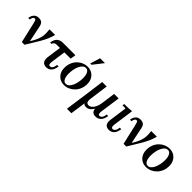

<svg xmlns="http://www.w3.org/2000/svg" viewBox="127 -1809 3148 3148"><g transform="rotate(45 1701.0 -235.0)"><path d="M519 -469Q505 -410 479.5 -351.5Q454 -293 420 -234.5Q386 -176 349.5 -117Q313 -58 278 0H216L298 -110H303Q341 -171 361 -218.5Q381 -266 388.5 -307Q396 -348 395 -387Q394 -426 389 -469ZM135 -479Q174 -479 195.5 -465.5Q217 -452 227.5 -429Q238 -406 243 -379L298 -110L216 0L135 -351Q127 -387 119.5 -406Q112 -425 92 -425Q76 -425 63 -406.5Q50 -388 45 -354H10Q15 -390 29.5 -418Q44 -446 69.5 -462.5Q95 -479 135 -479Z M975 -374H654Q621 -374 603.5 -360Q586 -346 583 -324H548Q554 -364 570.5 -397Q587 -430 620 -449.5Q653 -469 707 -469H989ZM831 -392 792 -113Q788 -80 795.5 -62Q803 -44 825 -44Q838 -44 850.5 -52.5Q863 -61 874 -82.5Q885 -104 890 -144H925Q915 -66 879.5 -28Q844 10 789 10Q768 10 748.5 4Q729 -2 714 -17.5Q699 -33 692.5 -59.5Q686 -86 691 -128L728 -392Z M1268 -479Q1321 -479 1365 -454.5Q1409 -430 1435.5 -383.5Q1462 -337 1462 -271Q1462 -210 1441 -158.5Q1420 -107 1383.5 -69.5Q1347 -32 1300 -11Q1253 10 1200 10Q1148 10 1103.5 -14.5Q1059 -39 1033 -86Q1007 -133 1007 -198Q1007 -259 1027.5 -310.5Q1048 -362 1084.5 -399.5Q1121 -437 1168.5 -458Q1216 -479 1268 -479ZM1208 -25Q1241 -25 1266 -48Q1291 -71 1308.5 -109.5Q1326 -148 1335.5 -195.5Q1345 -243 1345 -292Q1345 -338 1335.5 -372Q1326 -406 1307 -425Q1288 -444 1261 -444Q1228 -444 1203 -421Q1178 -398 1160 -359.5Q1142 -321 1133 -273.5Q1124 -226 1124 -178Q1124 -131 1133.5 -97Q1143 -63 1162 -44Q1181 -25 1208 -25ZM1424 -720 1287 -545H1257L1311 -720Z M2040 -144H2075Q2064 -66 2026 -28Q1988 10 1931 10Q1889 10 1865 -11Q1841 -32 1837 -77Q1812 -37 1783.5 -13.5Q1755 10 1709 10Q1692 10 1677.5 3.5Q1663 -3 1653 -16L1615 250H1512L1572 -177L1611 -469H1715L1684 -242L1669 -130Q1666 -108 1669 -87.5Q1672 -67 1683.5 -53.5Q1695 -40 1719 -40Q1749 -40 1777 -61.5Q1805 -83 1825.5 -125.5Q1846 -168 1854 -228L1887 -469H1992L1942 -118Q1938 -85 1944 -64.5Q1950 -44 1972 -44Q1984 -44 1998 -52Q2012 -60 2023.5 -82Q2035 -104 2040 -144Z M2344 -144H2379Q2368 -66 2332.5 -28Q2297 10 2243 10Q2222 10 2201.5 4Q2181 -2 2166.5 -17.5Q2152 -33 2145.5 -59.5Q2139 -86 2145 -128L2187 -427L2179 -434H2116L2121 -469Q2147 -469 2176.5 -469.5Q2206 -470 2235 -472Q2264 -474 2289 -477L2295 -469L2245 -113Q2241 -80 2248.5 -62Q2256 -44 2278 -44Q2291 -44 2304 -52.5Q2317 -61 2328 -82.5Q2339 -104 2344 -144Z M2878 -469Q2864 -410 2838.5 -351.5Q2813 -293 2779 -234.5Q2745 -176 2708.5 -117Q2672 -58 2637 0H2575L2657 -110H2662Q2700 -171 2720 -218.5Q2740 -266 2747.5 -307Q2755 -348 2754 -387Q2753 -426 2748 -469ZM2494 -479Q2533 -479 2554.5 -465.5Q2576 -452 2586.5 -429Q2597 -406 2602 -379L2657 -110L2575 0L2494 -351Q2486 -387 2478.5 -406Q2471 -425 2451 -425Q2435 -425 2422 -406.5Q2409 -388 2404 -354H2369Q2374 -390 2388.5 -418Q2403 -446 2428.5 -462.5Q2454 -479 2494 -479Z M3169 -479Q3222 -479 3266 -454.5Q3310 -430 3336.5 -383.5Q3363 -337 3363 -271Q3363 -210 3342 -158.5Q3321 -107 3284.5 -69.5Q3248 -32 3201 -11Q3154 10 3101 10Q3049 10 3004.5 -14.5Q2960 -39 2934 -86Q2908 -133 2908 -198Q2908 -259 2928.5 -310.5Q2949 -362 2985.5 -399.5Q3022 -437 3069.5 -458Q3117 -479 3169 -479ZM3109 -25Q3142 -25 3167 -48Q3192 -71 3209.5 -109.5Q3227 -148 3236.5 -195.5Q3246 -243 3246 -292Q3246 -338 3236.5 -372Q3227 -406 3208 -425Q3189 -444 3162 -444Q3129 -444 3104 -421Q3079 -398 3061 -359.5Q3043 -321 3034 -273.5Q3025 -226 3025 -178Q3025 -131 3034.5 -97Q3044 -63 3063 -44Q3082 -25 3109 -25Z"/></g></svg>

Font: Brygada 1918 SemiBold
Style: Italic
Weight: 600
Italic angle: -8°
Designer: Mateusz Machalski | Borys Kosmynka | Przemek Hoffer
Foundry: NIEPODLEGLA 2018
Version: Version 3.006